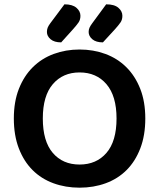

<svg xmlns="http://www.w3.org/2000/svg" viewBox="-20 -852 736 888"><path d="M652 -304Q652 -226 629 -166Q606 -106 565.5 -65.5Q525 -25 469 -4.5Q413 16 348 16Q283 16 227 -4.5Q171 -25 130.5 -65.5Q90 -106 67 -166Q44 -226 44 -304Q44 -382 67.5 -441.5Q91 -501 132 -541.5Q173 -582 228.5 -602.5Q284 -623 348 -623Q412 -623 467.5 -602.5Q523 -582 564 -541.5Q605 -501 628.5 -441.5Q652 -382 652 -304ZM519 -304Q519 -408 472.5 -462.5Q426 -517 348 -517Q271 -517 224.5 -463Q178 -409 178 -304Q178 -199 224 -145Q270 -91 348 -91Q426 -91 472.5 -145Q519 -199 519 -304ZM278 -832Q315 -832 333.5 -816Q352 -800 352 -779Q352 -761 343.5 -748.5Q335 -736 318 -717L263 -656Q231 -656 214 -670.5Q197 -685 197 -704Q197 -715 200.5 -724Q204 -733 213 -745ZM471 -832Q509 -832 527.5 -816Q546 -800 546 -779Q546 -761 537.5 -748.5Q529 -736 512 -717L456 -656Q424 -656 407 -670.5Q390 -685 390 -704Q390 -715 394 -724Q398 -733 407 -745Z"/></svg>

Font: Baloo Bhai 2 SemiBold
Style: Regular
Weight: 600
Designer: Supriya Tembe, Noopur Datye and Ek Type
Foundry: Ek Type
Version: Version 1.640;PS 1.000;hotconv 16.6.51;makeotf.lib2.5.65220;